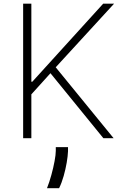

<svg xmlns="http://www.w3.org/2000/svg" viewBox="-20 -747 668 1038"><path d="M105.1 0V-727.3H149.5V-305H154.5L538 -727.3H596.9L281.2 -383.2L594.1 0H538.7L252.8 -351.2L149.5 -236.9V0ZM347.7 48.3V70.7Q346.6 97.3 340.6 132.6Q334.5 168 324.2 204.5Q313.9 241.1 299.4 270.6H234Q246.8 238.6 257.6 199.2Q268.5 159.8 275 124.3Q281.6 88.8 281.6 68.2V48.3Z"/></svg>

Font: Inter UI Extra Light
Style: Regular
Weight: 200
Designer: Rasmus Andersson
Foundry: rsms
Version: 3.2;8d6f07862